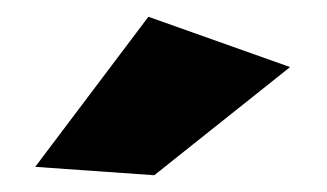

<svg xmlns="http://www.w3.org/2000/svg" viewBox="-20 -800 390 229"><path d="M157 -780 22 -601 164 -591 326 -720Z"/></svg>

Font: Montserrat-Arabic Black
Style: Regular
Weight: 900
Designer: Mohamed Gaber
Foundry: Kief Type Foundry
Version: Version 5.008;PS 005.008;hotconv 1.0.88;makeotf.lib2.5.64775